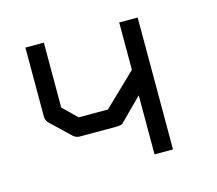

<svg xmlns="http://www.w3.org/2000/svg" viewBox="-71 -564 682 603"><g transform="rotate(-15 270.0 -262.5)"><path d="M422 -477V-48H362V-240L290 -168Q284 -163 269 -163H150Q138.5 -163 129 -171L66 -231Q57 -240 57 -253V-477H117V-266L162 -222H257L362 -323V-477Z"/></g></svg>

Font: 3270 Nerd Font Mono
Style: Regular
Weight: 400
Monospace: yes
Version: Version 3.0.1;Nerd Fonts 3.0.0